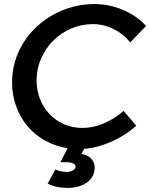

<svg xmlns="http://www.w3.org/2000/svg" viewBox="-20 -727 740 947"><path d="M445.5 -707Q482.5 -707 518.5 -699.5Q554.5 -692 587.2 -678Q620 -664 648.8 -644Q677.5 -624 700.5 -599L622.5 -518Q588 -560.5 539.5 -584.2Q491 -608 437.5 -608Q381.5 -608 331 -586.2Q280.5 -564.5 242.8 -526.8Q205 -489 182.8 -438.5Q160.5 -388 160.5 -330Q160.5 -281 177.5 -238.2Q194.5 -195.5 224.5 -164Q254.5 -132.5 296 -114.2Q337.5 -96 386.5 -96Q439.5 -96 492.5 -118.5Q545.5 -141 589.5 -180L652.5 -107Q625.5 -83 594.8 -63.2Q564 -43.5 531 -28.8Q498 -14 463.8 -4.8Q429.5 4.5 395.5 7L381 32Q417 39 432 57.8Q447 76.5 447 99Q447 124.5 436 143.5Q425 162.5 406.2 175Q387.5 187.5 362.8 193.8Q338 200 311 200Q284.5 200 260.2 194.5Q236 189 215 179L253 109Q265 114.5 279.8 117.8Q294.5 121 308 121Q328.5 121 340.8 113Q353 105 353 95Q353 86 341.5 79.5Q330 73 308 73H278L313.5 4Q252.5 -5.5 202 -33.8Q151.5 -62 115.5 -105Q79.5 -148 59.5 -203Q39.5 -258 39.5 -321Q39.5 -375 54.2 -424.2Q69 -473.5 95.8 -516.5Q122.5 -559.5 160 -594.5Q197.5 -629.5 242.5 -654.5Q287.5 -679.5 339 -693.2Q390.5 -707 445.5 -707Z"/></svg>

Font: Argentum Sans
Style: Italic
Weight: 400
Italic angle: -11.3099°
Designer: Julieta Ulanovsky, Owen Earl, Rasmus Andersson, Cristiano Sobral
Foundry: The Argentum Sans Project Authors
Version: Version 3.131; ttfautohint (v1.8.4.7-5d5b-dirty)